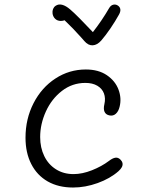

<svg xmlns="http://www.w3.org/2000/svg" viewBox="-20 -826 660 858"><path d="M94 -210.5Q94 -295 130 -365Q166 -435 227.8 -475.2Q289.5 -515.5 363.5 -515.5Q420 -515.5 457.5 -490Q495 -464.5 509.5 -425.8Q524 -387 514.5 -349Q509.5 -328 497.2 -317.2Q485 -306.5 468 -310.5Q452.5 -314 447 -326.8Q441.5 -339.5 446.5 -360.5Q452.5 -387 444.5 -408.5Q436.5 -430 415 -442.8Q393.5 -455.5 361.5 -455.5Q303 -455.5 256.8 -419.8Q210.5 -384 185 -327.8Q159.5 -271.5 159.5 -213.5Q159.5 -166 177.8 -128.5Q196 -91 230 -69.5Q264 -48 308.5 -48Q347.5 -48 391 -65.2Q434.5 -82.5 467 -107Q482.5 -119 495 -121.2Q507.5 -123.5 518.5 -112.5Q526 -105 527.5 -96.5Q529 -88 524.5 -79.2Q520 -70.5 509.5 -61Q472 -28 416.5 -8Q361 12 306.5 12Q241 12 193.2 -15.2Q145.5 -42.5 119.8 -92.8Q94 -143 94 -210.5ZM222.5 -746.5Q231 -735.5 243.8 -733.2Q256.5 -731 268.5 -735.5Q307 -699 342 -659.5L357 -642.5Q374 -622.5 394.2 -623.5Q414.5 -624.5 432.5 -645Q452 -667.5 473.8 -699.5Q495.5 -731.5 511.5 -760.5Q519 -773.5 517.8 -784Q516.5 -794.5 507 -801Q497.5 -807.5 486.2 -805Q475 -802.5 467.5 -789.5Q452.5 -763.5 434 -736Q415.5 -708.5 395 -682.5Q363.5 -716 337.2 -742.5Q311 -769 294 -783.5Q275 -800 258.2 -804.5Q241.5 -809 228.5 -800Q221 -795 217.2 -786Q213.5 -777 214.8 -766.2Q216 -755.5 222.5 -746.5Z"/></svg>

Font: Monaspace Radon Var
Style: Regular
Weight: 400
Designer: Riley Cran and the Lettermatic Team
Version: Version 1.000 (Monaspace Radon Var)